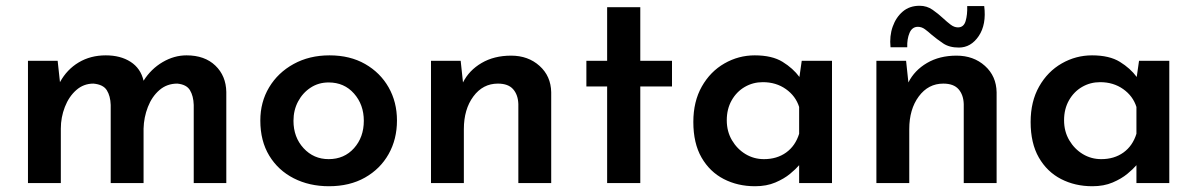

<svg xmlns="http://www.w3.org/2000/svg" viewBox="-20 -635 4153 666"><path d="M180 -424 188 -350Q212 -394 253 -418.5Q294 -443 347 -443Q398 -443 433 -420.5Q468 -398 478 -355Q504 -396 544 -419.5Q584 -443 627 -443Q690 -443 727 -407.5Q764 -372 765 -316V0H652V-271Q651 -302 639 -322Q627 -342 595 -345Q559 -345 533 -322.5Q507 -300 493 -264Q479 -228 478 -189V0H364V-271Q363 -302 350.5 -322Q338 -342 304 -345Q270 -345 244.5 -322.5Q219 -300 205 -264Q191 -228 191 -189V0H77V-424Z M883 -217Q883 -281 913.5 -332Q944 -383 998.5 -413Q1053 -443 1123 -443Q1194 -443 1246.5 -413Q1299 -383 1328 -332Q1357 -281 1357 -217Q1357 -152 1328 -100.5Q1299 -49 1246 -19Q1193 11 1121 11Q1053 11 999 -16.5Q945 -44 914 -95Q883 -146 883 -217ZM998 -216Q998 -159 1033 -121Q1068 -83 1120 -83Q1174 -83 1208 -121Q1242 -159 1242 -216Q1242 -272 1208 -310.5Q1174 -349 1120 -349Q1085 -349 1057.5 -331Q1030 -313 1014 -283Q998 -253 998 -216Z M1578 -424 1586 -349Q1607 -391 1650.5 -416.5Q1694 -442 1753 -442Q1812 -442 1851.5 -406.5Q1891 -371 1892 -315V0H1778V-274Q1777 -306 1760 -325.5Q1743 -345 1707 -345Q1655 -345 1622 -300.5Q1589 -256 1589 -187V0H1475V-424Z M2086 -610H2201V-424H2311V-335H2201V0H2086V-335H2014V-424H2086Z M2599 11Q2539 11 2490.5 -14Q2442 -39 2413.5 -88.5Q2385 -138 2385 -212Q2385 -283 2414.5 -335Q2444 -387 2493 -415Q2542 -443 2598 -443Q2658 -443 2694.5 -420.5Q2731 -398 2753 -368L2761 -424H2866V0H2752V-62Q2741 -49 2720.5 -32Q2700 -15 2669.5 -2Q2639 11 2599 11ZM2630 -83Q2675 -83 2707 -106Q2739 -129 2752 -171V-264Q2740 -302 2706 -326Q2672 -350 2626 -350Q2592 -350 2563.5 -333.5Q2535 -317 2518 -287Q2501 -257 2501 -218Q2501 -179 2519 -148.5Q2537 -118 2566 -100.5Q2595 -83 2630 -83Z M3123 -424 3131 -349Q3152 -391 3195.5 -416.5Q3239 -442 3298 -442Q3357 -442 3396.5 -406.5Q3436 -371 3437 -315V0H3323V-274Q3322 -306 3305 -325.5Q3288 -345 3252 -345Q3200 -345 3167 -300.5Q3134 -256 3134 -187V0H3020V-424ZM3306 -470Q3273 -470 3251.5 -484.5Q3230 -499 3211 -515Q3200 -525 3188.5 -533.5Q3177 -542 3164 -542Q3144 -542 3135 -521Q3126 -500 3127 -471H3069Q3065 -510 3076.5 -542.5Q3088 -575 3111.5 -595Q3135 -615 3170 -615Q3195 -615 3215 -601Q3235 -587 3251 -572Q3265 -559 3277.5 -549.5Q3290 -540 3303 -540Q3323 -540 3329.5 -562Q3336 -584 3335 -614H3394Q3402 -550 3375 -510Q3348 -470 3306 -470Z M3769 11Q3709 11 3660.5 -14Q3612 -39 3583.5 -88.5Q3555 -138 3555 -212Q3555 -283 3584.5 -335Q3614 -387 3663 -415Q3712 -443 3768 -443Q3828 -443 3864.5 -420.5Q3901 -398 3923 -368L3931 -424H4036V0H3922V-62Q3911 -49 3890.5 -32Q3870 -15 3839.5 -2Q3809 11 3769 11ZM3800 -83Q3845 -83 3877 -106Q3909 -129 3922 -171V-264Q3910 -302 3876 -326Q3842 -350 3796 -350Q3762 -350 3733.5 -333.5Q3705 -317 3688 -287Q3671 -257 3671 -218Q3671 -179 3689 -148.5Q3707 -118 3736 -100.5Q3765 -83 3800 -83Z"/></svg>

Font: Reem Kufi Medium
Style: Regular
Weight: 500
Designer: Khaled Hosny
Version: Version 1.001